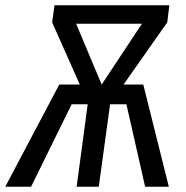

<svg xmlns="http://www.w3.org/2000/svg" viewBox="-47 -709 708 729"><path d="M497 -388 594 0H504L433 -313H371L328 0H244L286 -313H225L71 0H-27L178 -388H256L151 -624L160 -689H596L588 -624L422 -388ZM339 -388 492 -619H242Z"/></svg>

Font: Fira Sans Compressed
Style: Italic
Weight: 400
Width: 1
Italic angle: -8°
Designer: bBox Type GmbH & Carrois Corporate GbR & Edenspiekermann AG
Foundry: bBox Type GmbH & Carrois Corporate GbR & Edenspiekermann AG
Version: Version 4.301